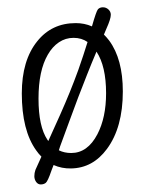

<svg xmlns="http://www.w3.org/2000/svg" viewBox="-20 -442 388 516"><path d="M170.9 10.7Q146 11.2 124 1.5Q121.1 9.3 118.2 16.6Q108.4 45.4 102.8 49.6Q97.2 53.7 89.6 53.7Q82 53.7 77.1 46.9Q72.3 40 72.3 31.5Q72.3 22.9 75.2 14.6Q83.5 -3.9 91.3 -21Q83.5 -28.8 77.1 -38.1Q38.6 -91.8 38.6 -190.9Q38.6 -279.8 80.1 -331.1Q119.1 -379.9 183.6 -379.9Q207 -379.9 227.1 -371.1Q238.8 -412.1 243.2 -417Q248 -422.4 256.6 -422.4Q265.1 -422.4 271.5 -416.5Q277.8 -410.6 277.8 -402.3Q277.8 -391.1 266.1 -365.2Q262.7 -357.4 259.3 -349.1Q266.6 -341.8 273.4 -333Q310.1 -283.2 310.1 -196.3Q310.1 -99.6 267.6 -42Q229.5 9.8 170.9 10.7ZM239.3 -303.2Q225.6 -271 213.9 -241.2Q201.7 -210.4 190.2 -180.4Q178.7 -150.4 167 -117.9Q155.3 -85.4 141.6 -48.8Q140.1 -43.5 138.2 -38.1Q152.8 -30.8 171.4 -30.8Q215.3 -30.8 241.7 -81.1Q265.1 -126 265.1 -191.4Q265.1 -264.2 239.3 -303.2ZM215.3 -329.1Q199.2 -340.3 177.7 -340.3Q156.2 -340.3 138.4 -328.4Q120.6 -316.4 108.4 -294.9Q83.5 -252 83.5 -177Q83.5 -102.1 107.4 -66.4Q108.9 -64.5 109.9 -63Q110.8 -64.5 111.3 -66.4Q127.9 -102.5 141.8 -134Q155.8 -165.5 167.5 -194.3Q179.2 -223.1 190.4 -253.9Q204.6 -294.4 215.3 -329.1Z"/></svg>

Font: Pompiere 
Style: Regular
Weight: 400
Designer: Karolina Lach
Foundry: Sorkin Type Co.
Version: Version 1.002